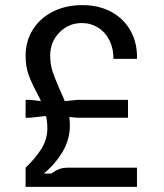

<svg xmlns="http://www.w3.org/2000/svg" viewBox="-20 -730 640 750"><path d="M165 -229Q165 -253 160 -276H151L96 -270H80V-340H96L140 -335Q135 -347 123 -369Q102 -409 91 -440Q80 -471 80 -513Q80 -568 107.5 -613Q135 -658 185.5 -684Q236 -710 301 -710Q368 -710 417 -682.5Q466 -655 491.5 -607Q517 -559 515 -500H423Q424 -538 408.5 -570.5Q393 -603 364 -621.5Q335 -640 300 -640Q248 -640 212 -603Q176 -566 176 -513Q176 -480 185 -452Q194 -424 213 -381Q227 -351 233 -335L282 -340H480V-270H282L251 -273Q253 -253 253 -241Q253 -184 223.5 -135.5Q194 -87 151 -52H181Q195 -63 210 -69Q225 -75 246 -75H515V0H80V-75Q117 -110 141 -147.5Q165 -185 165 -229Z"/></svg>

Font: Sligoil Micro
Style: Regular
Weight: 400
Designer: Ariel Martín Pérez
Foundry: Igor Stepanchenko
Version: Version 1.001